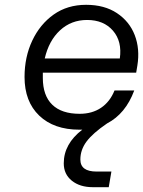

<svg xmlns="http://www.w3.org/2000/svg" viewBox="-20 -530 595 798"><path d="M82 -210Q82 -293 114 -361Q146 -429 203 -469.5Q260 -510 338 -510Q414 -510 466 -475.5Q518 -441 540 -384Q562 -327 551 -258L546 -228H158Q158 -217 158 -206Q158 -133 197 -95Q236 -57 311 -57Q363 -57 400 -82Q437 -107 456 -154H538Q502 -57 425 -17Q365 24 339.5 58.5Q314 93 314 133Q314 183 381 183H443L432 248H366Q312 248 278.5 221Q245 194 245 149Q245 68 322 9Q316 9 310 9Q204 9 143 -49.5Q82 -108 82 -210ZM342 -447Q276 -447 229.5 -404Q183 -361 166 -287H478Q488 -358 449.5 -402.5Q411 -447 342 -447Z"/></svg>

Font: Overused Grotesk
Style: Italic
Weight: 400
Italic angle: -10°
Version: Version 0.003